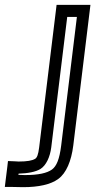

<svg xmlns="http://www.w3.org/2000/svg" viewBox="-118 -529 394 794"><path d="M231 -509H141H116L113 -484L44 80C40 112 35 123 27 128C15 135 -5 139 -41 139L-59 138L-85 137L-88 163L-95 219L-98 244H-73L-23 245H-22C41 245 92 234 123 211C156 187 177 137 185 73L253 -484L256 -509H231ZM200 -459 135 73C128 129 116 158 97 172C76 187 41 195 -16 195L-42 194L-41 189C-3 188 29 182 49 170C73 155 89 120 94 80L160 -459H200Z"/></svg>

Font: Gamestation Text Outline
Style: Italic
Weight: 400
Designer: Jonas Hecksher
Foundry: Jonas Hecksher, Playtypeª, e-types AS
Version: Version 1.003